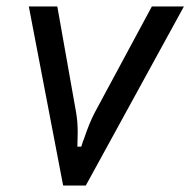

<svg xmlns="http://www.w3.org/2000/svg" viewBox="-20 -573 588 593"><path d="M175 0 69 -553H157L215 -226Q220 -197 220 -165L219 -120H231Q233 -125 234.5 -131Q236 -137 239 -143Q256 -194 273 -226L449 -553H548L245 0Z"/></svg>

Font: Open Sauce Sans
Style: Italic
Weight: 400
Italic angle: -10°
Designer: Alfredo Marco Pradil
Foundry: Creative Sauce Fz LLC
Version: Version 1.477